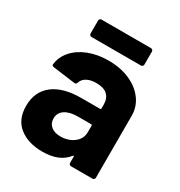

<svg xmlns="http://www.w3.org/2000/svg" viewBox="-162 -787 852 908"><g transform="rotate(30 264.0 -332.5)"><path d="M257 -522Q322 -522 373 -499.5Q424 -477 452.5 -438Q481 -399 481 -351V-12Q481 -7 477.5 -3.5Q474 0 469 0H352Q347 0 343.5 -3.5Q340 -7 340 -12V-45Q340 -48 339 -48.5Q338 -49 337 -49Q336 -49 334 -47Q292 8 199 8Q121 8 73 -30Q25 -68 25 -142Q25 -219 79 -261.5Q133 -304 233 -304H335Q340 -304 340 -309V-331Q340 -364 320 -382.5Q300 -401 260 -401Q229 -401 208.5 -390Q188 -379 182 -359Q179 -349 171 -349Q170 -349 169 -349L48 -365Q37 -367 37 -373Q37 -373 37 -374Q41 -416 70.5 -450Q100 -484 148.5 -503Q197 -522 257 -522ZM237 -97Q280 -97 310 -120Q340 -143 340 -179V-215Q340 -220 335 -220H263Q218 -220 192.5 -203Q167 -186 167 -155Q167 -128 186 -112.5Q205 -97 237 -97ZM130 -578Q125 -578 121.5 -581.5Q118 -585 118 -590V-661Q118 -666 121.5 -669.5Q125 -673 130 -673H400Q405 -673 408.5 -669.5Q412 -666 412 -661V-590Q412 -585 408.5 -581.5Q405 -578 400 -578Z"/></g></svg>

Font: LinhAnh
Style: Bold
Weight: 700
Designer: Jeremy Tribby
Foundry: Tribby Type
Version: Version 1.408